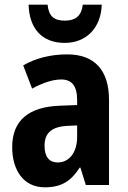

<svg xmlns="http://www.w3.org/2000/svg" viewBox="-20 -789 544 819"><path d="M414 -769H333C327 -718 299 -701 257 -701C211 -701 188 -719 183 -769H102C105 -664 162 -606 256 -606C348 -606 411 -670 414 -769ZM267 -557C194 -557 130 -540 79 -510L117 -411C163 -436 205 -450 241 -450C286 -450 309 -423 309 -362V-341L234 -338C102 -333 32 -275 32 -161C32 -65 79 10 171 10C243 10 283 -17 320 -74H323L346 0H445V-363C445 -491 382 -557 267 -557ZM266 -252 309 -254V-205C309 -137 274 -96 226 -96C191 -96 170 -119 170 -167C170 -220 198 -248 266 -252Z"/></svg>

Font: Noto Sans Georgian Condensed Bold
Style: Regular
Weight: 700
Width: 3
Designer: Monotype Design Team, Akaki Razmadze
Foundry: Google LLC
Version: Version 2.005